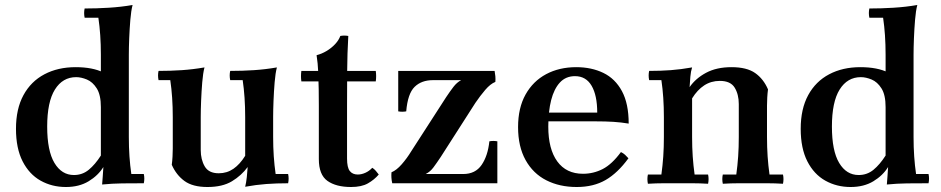

<svg xmlns="http://www.w3.org/2000/svg" viewBox="-20 -734 3767 769"><path d="M389 5Q390 -7 391.5 -27Q393 -47 394 -65L384 -110V-515Q384 -596 374 -663H319Q315 -682 319 -700Q366 -700 415.5 -703Q465 -706 511 -714Q505 -691 502 -654.5Q499 -618 497.5 -580.5Q496 -543 496 -515V-185Q496 -105 506 -37H556Q560 -19 556 0Q509 0 469.5 0.5Q430 1 389 5ZM244 15Q188 15 142.5 -10.5Q97 -36 70.5 -88Q44 -140 44 -218Q44 -298 74 -353Q104 -408 158 -436.5Q212 -465 283 -465Q351 -465 394.5 -443.5Q438 -422 471 -388L384 -305Q384 -354 367.5 -380Q351 -406 328 -415.5Q305 -425 285 -425Q231 -425 200 -375.5Q169 -326 169 -227Q169 -130 198 -81.5Q227 -33 276 -33Q310 -33 335.5 -54Q361 -75 384 -111L394 -65Q373 -31 335 -8Q297 15 244 15Z M962 -110 972 -65Q947 -31 909 -8Q871 15 811 15Q752 15 719 -9Q686 -33 668 -74Q670 -89 671 -106.5Q672 -124 672 -139V-265Q672 -346 662 -413H615Q611 -432 615 -450Q663 -450 708 -453Q753 -456 799 -464Q793 -441 790 -404.5Q787 -368 785.5 -330.5Q784 -293 784 -265V-133Q784 -95 800 -67.5Q816 -40 856 -40Q889 -40 915 -58Q941 -76 962 -110ZM1134 -37Q1138 -19 1134 0Q1087 0 1046.5 3Q1006 6 962 14Q966 -2 968.5 -24.5Q971 -47 972 -65L962 -110V-265Q962 -346 952 -413H902Q898 -432 902 -450Q951 -450 997 -453Q1043 -456 1089 -464Q1083 -441 1080 -404.5Q1077 -368 1075.5 -330.5Q1074 -293 1074 -265V-185Q1074 -105 1084 -37Z M1386 15Q1326 15 1291.5 -9.5Q1257 -34 1257 -97V-310Q1257 -341 1256.5 -376Q1256 -411 1254.5 -446Q1253 -481 1248 -513Q1268 -518 1287.5 -529.5Q1307 -541 1322 -557Q1337 -573 1343 -590Q1359 -593 1375 -590Q1371 -520 1370.5 -450Q1370 -380 1370 -309V-99Q1370 -63 1381 -49Q1392 -35 1413 -35Q1428 -35 1443.5 -42Q1459 -49 1471 -62Q1479 -57 1485 -50Q1491 -43 1497 -35Q1479 -14 1453.5 0.5Q1428 15 1386 15ZM1187 -408Q1184 -429 1187 -450H1485Q1488 -429 1485 -408Z M1685 -37 1548 -44Q1568 -52 1589 -76Q1610 -100 1627 -128L1767 -345Q1783 -369 1796.5 -386.5Q1810 -404 1827 -413L1964 -406Q1944 -398 1923.5 -374Q1903 -350 1884 -322L1745 -105Q1729 -81 1716 -63.5Q1703 -46 1685 -37ZM1551 0Q1546 -22 1548 -44L1685 -37H1835Q1884 -37 1909 -73.5Q1934 -110 1940 -168Q1956 -171 1972 -168V0ZM1575 -288V-450H1961Q1963 -440 1964 -428.5Q1965 -417 1964 -406L1827 -413H1714Q1668 -413 1640.5 -386Q1613 -359 1607 -288Q1591 -285 1575 -288Z M2290 15Q2221 15 2168 -12Q2115 -39 2085 -93Q2055 -147 2055 -225Q2055 -302 2085 -355.5Q2115 -409 2167.5 -437Q2220 -465 2288 -465Q2349 -465 2396.5 -442Q2444 -419 2471 -369Q2498 -319 2498 -239Q2468 -244 2437 -246Q2406 -248 2363 -248H2155V-283H2372Q2372 -352 2349.5 -390.5Q2327 -429 2283 -429Q2246 -429 2222.5 -403.5Q2199 -378 2187.5 -333Q2176 -288 2176 -227Q2176 -137 2212 -87.5Q2248 -38 2315 -38Q2357 -38 2394 -57Q2431 -76 2467 -125Q2477 -120 2483.5 -114Q2490 -108 2497 -100Q2454 -41 2405.5 -13Q2357 15 2290 15Z M2575 2Q2571 -17 2575 -35H2629Q2634 -71 2636.5 -107.5Q2639 -144 2639 -185V-265Q2639 -346 2629 -413H2580Q2576 -432 2580 -450Q2626 -450 2666.5 -453Q2707 -456 2752 -464Q2747 -449 2745 -426.5Q2743 -404 2742 -385L2752 -340V-185Q2752 -144 2754.5 -107.5Q2757 -71 2762 -35H2816Q2820 -17 2816 2Q2784 0 2754 0Q2724 0 2696 0Q2668 0 2638 0Q2608 0 2575 2ZM2875 2Q2871 -17 2875 -35H2929Q2934 -71 2936.5 -107.5Q2939 -144 2939 -185V-317Q2939 -356 2922.5 -383Q2906 -410 2863 -410Q2828 -410 2800.5 -392Q2773 -374 2752 -340L2742 -385Q2766 -420 2808 -442.5Q2850 -465 2910 -465Q2971 -465 3004.5 -441.5Q3038 -418 3056 -376Q3054 -361 3053 -343.5Q3052 -326 3052 -311V-185Q3052 -144 3054.5 -107.5Q3057 -71 3062 -35H3116Q3120 -17 3116 2Q3084 0 3054 0Q3024 0 2996 0Q2968 0 2938 0Q2908 0 2875 2Z M3532 5Q3533 -7 3534.5 -27Q3536 -47 3537 -65L3527 -110V-515Q3527 -596 3517 -663H3462Q3458 -682 3462 -700Q3509 -700 3558.5 -703Q3608 -706 3654 -714Q3648 -691 3645 -654.5Q3642 -618 3640.5 -580.5Q3639 -543 3639 -515V-185Q3639 -105 3649 -37H3699Q3703 -19 3699 0Q3652 0 3612.5 0.5Q3573 1 3532 5ZM3387 15Q3331 15 3285.5 -10.5Q3240 -36 3213.5 -88Q3187 -140 3187 -218Q3187 -298 3217 -353Q3247 -408 3301 -436.5Q3355 -465 3426 -465Q3494 -465 3537.5 -443.5Q3581 -422 3614 -388L3527 -305Q3527 -354 3510.5 -380Q3494 -406 3471 -415.5Q3448 -425 3428 -425Q3374 -425 3343 -375.5Q3312 -326 3312 -227Q3312 -130 3341 -81.5Q3370 -33 3419 -33Q3453 -33 3478.5 -54Q3504 -75 3527 -111L3537 -65Q3516 -31 3478 -8Q3440 15 3387 15Z"/></svg>

Font: Poltawski Nowy SemiBold
Style: Regular
Weight: 600
Version: Version 1.001;gftools[0.9.25]